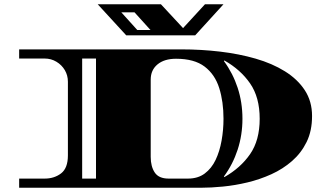

<svg xmlns="http://www.w3.org/2000/svg" viewBox="-20 -882 1509 902"><path d="M70 0V-43H190Q235 -43 267 -67.5Q299 -92 299 -152V-498Q299 -528 284.5 -552.5Q270 -577 245 -592Q220 -607 190 -607H70V-650H833Q925 -650 1014 -639.5Q1103 -629 1181 -606.5Q1259 -584 1318.5 -547Q1378 -510 1412 -458Q1446 -406 1446 -337Q1446 -267 1420.5 -215Q1395 -163 1352 -125.5Q1309 -88 1255 -63.5Q1201 -39 1142.5 -25Q1084 -11 1027.5 -5.5Q971 0 925 0ZM366 -43H431V-607H366ZM772 -43H863Q910 -43 942 -67Q974 -91 993 -131Q1012 -171 1021 -221.5Q1030 -272 1030 -324Q1030 -404 1010 -468Q990 -532 941.5 -569Q893 -606 807 -606Q752 -606 720 -579.5Q688 -553 688 -508V-145Q688 -100 707 -71.5Q726 -43 772 -43ZM1034 -50Q1110 -93 1155 -158Q1200 -223 1200 -324Q1200 -425 1155 -490Q1110 -555 1034 -598L1032 -595Q1074 -538 1096.5 -469.5Q1119 -401 1119 -324Q1119 -248 1096.5 -179Q1074 -110 1032 -53ZM573 -716 439 -862H736L840 -750L943 -862H1030L897 -716ZM625 -741H687L612 -824H550Z"/></svg>

Font: Diplomata SC
Style: Regular
Weight: 400
Designer: Eduardo Rodriguez Tunni
Foundry: Eduardo Rodriguez Tunni
Version: Version 1.002; ttfautohint (v1.8.4.7-5d5b);gftools[0.9.23]